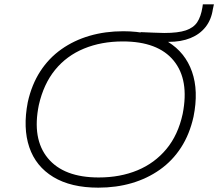

<svg xmlns="http://www.w3.org/2000/svg" viewBox="-20 -857 1006 885"><path d="M433 8Q307 8 226 -41Q145 -90 115 -178.5Q85 -267 108 -386Q126 -467 165.5 -528Q205 -589 263 -630Q321 -671 393 -692Q465 -713 548 -713Q675 -713 754.5 -664Q834 -615 865 -526.5Q896 -438 872 -319Q854 -238 814.5 -177Q775 -116 717 -75Q659 -34 587.5 -13Q516 8 433 8ZM435 -39Q534 -39 613.5 -72Q693 -105 747 -170Q801 -235 822 -332Q853 -489 780.5 -577.5Q708 -666 546 -666Q447 -666 367 -633Q287 -600 234 -535Q181 -470 159 -373Q127 -217 200.5 -128Q274 -39 435 -39ZM687 -664 627 -709Q655 -708 687.5 -706.5Q720 -705 737 -705Q801 -705 836.5 -717Q872 -729 889 -754.5Q906 -780 913 -823L915 -837H966L961 -814Q954 -766 927.5 -732.5Q901 -699 858 -681.5Q815 -664 757 -664Z"/></svg>

Font: Nunito Sans 10pt Expanded ExtraLight
Style: Italic
Weight: 250
Width: 7
Italic angle: -9°
Designer: Vernon Adams
Foundry: Vernon Adams
Version: Version 3.101;gftools[0.9.27]